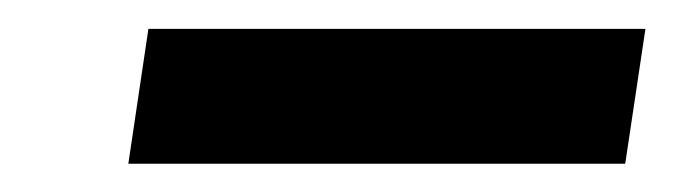

<svg xmlns="http://www.w3.org/2000/svg" viewBox="-20 -716 467 133"><path d="M68.9 -602.6 82.8 -696H427.1L413.1 -602.6Z"/></svg>

Font: Public Sans Thin
Style: Italic
Weight: 100
Italic angle: -8°
Designer: The Public Sans project authors (U.S. Web Design System). Libre Franklin designed by Pablo Impallari and Rodrigo Fuenzal
Version: Version 2.000